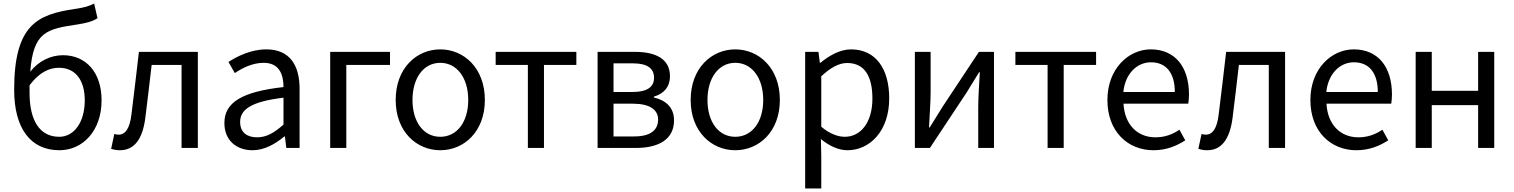

<svg xmlns="http://www.w3.org/2000/svg" viewBox="-20 -836 8556 1085"><path d="M147 -312C147 -327 147 -341 147 -354C203 -429 260 -453 313 -453C408 -453 459 -381 459 -269C459 -146 399 -63 315 -63C204 -63 147 -155 147 -312ZM316 13C447 13 554 -96 554 -269C554 -428 465 -524 336 -524C267 -524 199 -492 151 -431C168 -657 244 -672 419 -698C464 -705 502 -714 531 -733L512 -816C479 -800 461 -794 400 -785C193 -754 60 -697 60 -329C60 -110 153 13 316 13Z M658 13C737 13 785 -47 801 -168C814 -268 825 -369 837 -469H1006V0H1098V-543H765C751 -425 738 -308 723 -191C714 -110 688 -75 650 -75C640 -75 633 -77 626 -79L608 5C624 10 638 13 658 13Z M1407 13C1474 13 1535 -22 1587 -65H1590L1598 0H1673V-334C1673 -468 1617 -557 1485 -557C1398 -557 1321 -518 1271 -486L1307 -423C1350 -452 1407 -481 1470 -481C1559 -481 1582 -414 1582 -344C1351 -318 1248 -259 1248 -141C1248 -43 1316 13 1407 13ZM1433 -60C1379 -60 1337 -85 1337 -147C1337 -217 1399 -262 1582 -284V-132C1529 -85 1486 -60 1433 -60Z M1846 0H1937V-469H2184V-543H1846Z M2468 13C2601 13 2720 -91 2720 -271C2720 -452 2601 -557 2468 -557C2335 -557 2216 -452 2216 -271C2216 -91 2335 13 2468 13ZM2468 -63C2374 -63 2311 -146 2311 -271C2311 -396 2374 -481 2468 -481C2562 -481 2626 -396 2626 -271C2626 -146 2562 -63 2468 -63Z M2963 0H3054V-469H3237V-543H2781V-469H2963Z M3357 0H3574C3700 0 3789 -47 3789 -156C3789 -234 3736 -271 3675 -285V-290C3731 -306 3766 -345 3766 -405C3766 -504 3685 -543 3566 -543H3357ZM3447 -316V-478H3557C3640 -478 3676 -448 3676 -397C3676 -346 3641 -316 3550 -316ZM3447 -65V-250H3558C3651 -250 3699 -216 3699 -161C3699 -100 3655 -65 3564 -65Z M4135 13C4268 13 4387 -91 4387 -271C4387 -452 4268 -557 4135 -557C4002 -557 3883 -452 3883 -271C3883 -91 4002 13 4135 13ZM4135 -63C4041 -63 3978 -146 3978 -271C3978 -396 4041 -481 4135 -481C4229 -481 4293 -396 4293 -271C4293 -146 4229 -63 4135 -63Z M4530 229H4621V45L4619 -50C4668 -10 4720 13 4769 13C4894 13 5005 -94 5005 -280C5005 -447 4929 -557 4789 -557C4726 -557 4665 -521 4616 -481H4613L4605 -543H4530ZM4754 -63C4718 -63 4670 -78 4621 -120V-405C4674 -454 4721 -480 4767 -480C4870 -480 4910 -399 4910 -279C4910 -144 4844 -63 4754 -63Z M5150 0H5235L5441 -311C5461 -344 5492 -394 5513 -428H5517C5513 -357 5508 -284 5508 -227V0H5597V-543H5512L5306 -232C5286 -199 5255 -149 5234 -116H5230C5233 -186 5239 -259 5239 -316V-543H5150Z M5900 0H5991V-469H6174V-543H5718V-469H5900Z M6498 13C6572 13 6630 -12 6678 -43L6645 -103C6605 -76 6562 -60 6509 -60C6406 -60 6335 -134 6329 -250H6695C6697 -263 6699 -282 6699 -302C6699 -457 6621 -557 6483 -557C6357 -557 6238 -447 6238 -271C6238 -92 6354 13 6498 13ZM6328 -316C6339 -422 6407 -484 6484 -484C6569 -484 6619 -425 6619 -316Z M6802 13C6881 13 6929 -47 6945 -168C6958 -268 6969 -369 6981 -469H7150V0H7242V-543H6909C6895 -425 6882 -308 6867 -191C6858 -110 6832 -75 6794 -75C6784 -75 6777 -77 6770 -79L6752 5C6768 10 6782 13 6802 13Z M7645 13C7719 13 7777 -12 7825 -43L7792 -103C7752 -76 7709 -60 7656 -60C7553 -60 7482 -134 7476 -250H7842C7844 -263 7846 -282 7846 -302C7846 -457 7768 -557 7630 -557C7504 -557 7385 -447 7385 -271C7385 -92 7501 13 7645 13ZM7475 -316C7486 -422 7554 -484 7631 -484C7716 -484 7766 -425 7766 -316Z M7980 0H8071V-242H8333V0H8424V-543H8333V-323H8071V-543H7980Z"/></svg>

Font: Source Han Sans TC
Style: Regular
Weight: 400
Designer: Ryoko NISHIZUKA 西塚涼子 (kana, bopomofo & ideographs); Paul D. Hunt (Latin, Greek & Cyrillic); Sandoll Communications 산돌커뮤니
Foundry: Adobe
Version: Version 2.002;hotconv 1.0.116;makeotfexe 2.5.65601